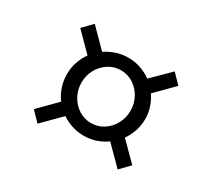

<svg xmlns="http://www.w3.org/2000/svg" viewBox="-113 -795 995 914"><g transform="rotate(30 384.5 -338.0)"><path d="M124.5 -115.5 219 -211.5Q199.5 -238 188.5 -270.5Q177.5 -303 177.5 -338.5Q177.5 -374 188.2 -406Q199 -438 218 -464.5L122.5 -561L172.5 -612.5L269.5 -514.5Q296 -532 327.2 -542.5Q358.5 -553 392 -553Q428 -553 460.5 -541.8Q493 -530.5 519.5 -511.5L615.5 -606.5L665 -555.5L569.5 -459.5Q587 -433.5 597.2 -403Q607.5 -372.5 607.5 -339Q607.5 -304.5 596.8 -273Q586 -241.5 567.5 -215L664 -118.5L613.5 -66.5L516 -164.5Q490.5 -145.5 458.8 -135Q427 -124.5 392 -124.5Q358.5 -124.5 327.8 -134.5Q297 -144.5 271 -162L174 -64.5ZM257.5 -339Q257.5 -299.5 275.8 -266.5Q294 -233.5 324.8 -213.8Q355.5 -194 392.5 -194Q430 -194 460.5 -213.8Q491 -233.5 509 -266.2Q527 -299 527 -338.5Q527 -378.5 508.8 -411.2Q490.5 -444 460 -463.8Q429.5 -483.5 392 -483.5Q355 -483.5 324.2 -463.8Q293.5 -444 275.5 -411.2Q257.5 -378.5 257.5 -339Z"/></g></svg>

Font: Merriweather 24pt
Style: Italic
Weight: 400
Italic angle: -7.8°
Designer: Eben Sorkin
Foundry: Eben Sorkin
Version: Version 2.101